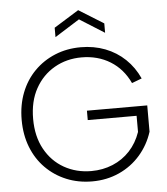

<svg xmlns="http://www.w3.org/2000/svg" viewBox="-60 -957 888 1018"><g transform="rotate(-5 384.0 -448.5)"><path d="M645 -494Q609 -571 542.5 -612Q476 -653 390 -653Q310 -653 245.5 -616Q181 -579 143.5 -511.5Q106 -444 106 -350Q106 -257 143.5 -189Q181 -121 245.5 -84.5Q310 -48 390 -48Q451 -48 504 -70Q557 -92 595.5 -133.5Q634 -175 654 -233V-319H394V-369H715V-229Q693 -160 646.5 -106.5Q600 -53 534 -23Q468 7 390 7Q316 7 253 -19Q190 -45 143 -92.5Q96 -140 70.5 -205.5Q45 -271 45 -350Q45 -429 70.5 -494.5Q96 -560 143 -607.5Q190 -655 253 -681Q316 -707 390 -707Q460 -707 520 -684Q580 -661 625.5 -617.5Q671 -574 698 -514ZM526 -772 394 -855 262 -772V-822L394 -904L526 -822Z"/></g></svg>

Font: Albert Sans Light
Style: Regular
Weight: 300
Designer: Andreas Rasmussen
Foundry: a.Foundry
Version: Version 1.025